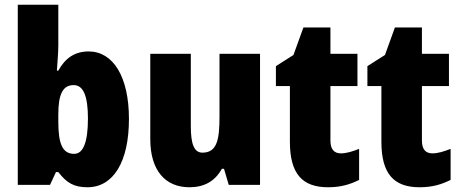

<svg xmlns="http://www.w3.org/2000/svg" viewBox="-20 -780 1943 810"><path d="M226 -588V-760H55V0H191L216 -54H226C261 -9 291 10 349 10C458 10 524 -97 524 -278C524 -457 457 -563 354 -563C296 -563 255 -535 226 -482H220C223 -526 226 -562 226 -588ZM291 -421C332 -421 351 -374 351 -280C351 -180 331 -131 293 -131C244 -131 226 -172 226 -267V-297C226 -383 245 -421 291 -421Z M1077 -553H906V-289C906 -194 897 -136 834 -136C798 -136 785 -174 785 -248V-553H614V-193C614 -60 678 10 779 10C841 10 887 -15 916 -68H925L945 0H1077Z M1418 -133C1389 -133 1374 -151 1374 -187V-417H1488V-553H1374V-664H1260L1218 -548L1144 -501V-417H1203V-182C1203 -46 1256 10 1364 10C1418 10 1457 -2 1495 -21V-152C1467 -141 1442 -133 1418 -133Z M1804 -133C1775 -133 1760 -151 1760 -187V-417H1874V-553H1760V-664H1646L1604 -548L1530 -501V-417H1589V-182C1589 -46 1642 10 1750 10C1804 10 1843 -2 1881 -21V-152C1853 -141 1828 -133 1804 -133Z"/></svg>

Font: Noto Sans Sinhala Condensed Black
Style: Regular
Weight: 900
Width: 3
Designer: Jelle Bosma - Monotype Design Team
Foundry: Monotype Imaging Inc.
Version: Version 2.006